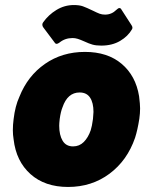

<svg xmlns="http://www.w3.org/2000/svg" viewBox="-20 -734 581 762"><path d="M34 -181Q31 -199 31 -217Q31 -239 34 -261Q40 -313 57 -350Q90 -433 158.5 -480.5Q227 -528 317 -528Q407 -528 463 -480.5Q519 -433 532 -352Q536 -320 536 -304Q536 -284 533 -263Q526 -218 516 -187Q485 -97 414.5 -44.5Q344 8 250 8Q158 8 101 -43Q44 -94 34 -181ZM340 -217Q345 -232 349 -262Q351 -282 351 -290Q351 -326 337.5 -346.5Q324 -367 296 -367Q248 -367 228 -308Q221 -291 217 -262Q215 -244 215 -235Q215 -198 228.5 -175.5Q242 -153 270 -153Q295 -153 312.5 -170.5Q330 -188 340 -217ZM316 -569Q298 -577 288 -580Q278 -583 268 -583Q238 -583 216 -565Q209 -560 205 -560Q200 -560 197 -565L152 -625Q148 -630 148 -636Q148 -641 151 -645Q172 -675 204 -694.5Q236 -714 273 -714Q295 -714 309 -709Q323 -704 350 -691Q366 -683 375.5 -679.5Q385 -676 397 -676Q423 -676 442 -695Q449 -702 454 -702Q459 -702 462 -696L502 -634Q508 -625 504 -618Q488 -590 456.5 -571.5Q425 -553 382 -553Q361 -553 347 -557Q333 -561 316 -569Z"/></svg>

Font: Barlow Black
Style: Italic
Weight: 900
Italic angle: -7°
Designer: Jeremy Tribby
Foundry: Tribby Type
Version: Version 1.408